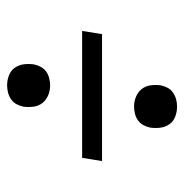

<svg xmlns="http://www.w3.org/2000/svg" viewBox="-9 -610 518 540"><g transform="rotate(90 250.0 -340.0)"><path d="M280 -458Q265 -458 252 -463.5Q239 -469 230.5 -479.5Q222 -490 220 -504.5Q218 -519 220 -533Q222 -543 227 -552.5Q232 -562 241 -568Q250 -574 260 -576.5Q270 -579 280 -579Q294 -579 307.5 -574Q321 -569 329 -558Q337 -547 339 -533Q341 -519 339 -504Q337 -494 332 -484.5Q327 -475 318.5 -469Q310 -463 299.5 -460.5Q289 -458 280 -458ZM67 -312 76 -368H433L424 -312ZM220 -101Q206 -101 192.5 -106Q179 -111 171 -122Q163 -133 161 -147Q159 -161 161 -176Q163 -186 168 -195.5Q173 -205 181.5 -211Q190 -217 200.5 -219.5Q211 -222 220 -222Q235 -222 248 -216.5Q261 -211 269.5 -200.5Q278 -190 280 -175.5Q282 -161 280 -147Q278 -137 273 -127.5Q268 -118 259 -112Q250 -106 240 -103.5Q230 -101 220 -101Z"/></g></svg>

Font: Iosevka Slab Light
Style: Italic
Weight: 300
Italic angle: -9°
Monospace: yes
Designer: Belleve Invis
Foundry: Belleve Invis
Version: Version 11.1.1; ttfautohint (v1.8.3)